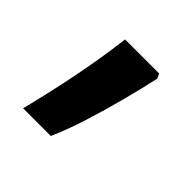

<svg xmlns="http://www.w3.org/2000/svg" viewBox="-86 -212 426 426"><g transform="rotate(45 127.5 1.0)"><path d="M196 -122Q188 -85 176 -39Q164 7 149.5 53Q135 99 119 135H32Q50 64 63.5 -5Q77 -74 84 -133H191Z"/></g></svg>

Font: Noto Sans Thai Looped UI Condensed Medium
Style: Regular
Weight: 500
Width: 3
Designer: Cadson Demak Team
Foundry: Cadson Demak Co., Ltd.
Version: Version 1.000